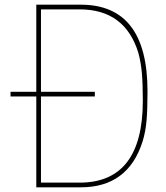

<svg xmlns="http://www.w3.org/2000/svg" viewBox="-20 -800 710 820"><path d="M325 0H135V-388H25V-408H135V-780H325Q610 -780 610 -410Q610 -335 606 -286.5Q602 -238 589 -196Q527 0 325 0ZM320 -20Q590 -20 590 -370Q590 -441 586 -487Q582 -533 571 -574Q514 -760 320 -760H155V-408H385V-388H155V-20Z"/></svg>

Font: Tanohe Sans Thin
Style: Regular
Weight: 100
Designer: Village Type and Design LLC & Cristiano Sobral
Foundry: Cooper Hewitt Smithsonian Design Museum
Version: Version 1.00;September 29, 2021;FontCreator 13.0.0.2655 64-b